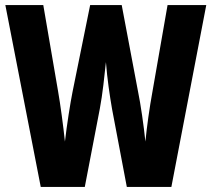

<svg xmlns="http://www.w3.org/2000/svg" viewBox="-20 -734 831 754"><path d="M790 -714 653 0H478L420 -306Q413 -346 406.5 -393Q400 -440 396 -490Q392 -451 386 -400.5Q380 -350 372 -307L313 0H140L1 -714H150L208 -376Q215 -336 222.5 -280.5Q230 -225 235 -178Q241 -229 249.5 -284Q258 -339 265 -374L334 -714H458L522 -375Q530 -336 538 -281Q546 -226 551 -178Q555 -220 562.5 -273.5Q570 -327 579 -376L638 -714Z"/></svg>

Font: Noto Sans Lao Looped ExtraCondensed ExtraBold
Style: Regular
Weight: 800
Width: 2
Designer: Mark Frömberg, Ben Mitchell
Foundry: The Fontpad Ltd
Version: Version 1.002; ttfautohint (v1.8.4.7-5d5b)